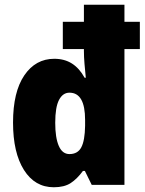

<svg xmlns="http://www.w3.org/2000/svg" viewBox="-20 -780 610 810"><path d="M207 10Q127 10 81 -63Q35 -136 35 -263Q35 -392 82.5 -462Q130 -532 209 -532Q252 -532 283.5 -512Q315 -492 337 -452H342Q339 -481 336.5 -510.5Q334 -540 334 -565V-573H245V-688H334V-760H505V-688H570V-573H505V0H367L338 -59H330Q305 -25 278 -7.5Q251 10 207 10ZM273 -130Q308 -130 323 -158.5Q338 -187 339 -249V-274Q339 -389 273 -389Q245 -389 229 -358.5Q213 -328 213 -262Q213 -199 228 -164.5Q243 -130 273 -130Z"/></svg>

Font: Noto Sans Lao Condensed Black
Style: Regular
Weight: 900
Width: 3
Designer: Monotype Design Team
Foundry: Monotype Imaging Inc.
Version: Version 2.003; ttfautohint (v1.8.4.7-5d5b)